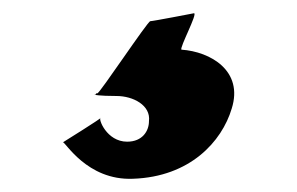

<svg xmlns="http://www.w3.org/2000/svg" viewBox="-20 -10 448 290"><path d="M273 10C273 10 211 22 207 22C203 22 130 132 127 131C124 130 125 135 122 133C122 133 129 135 156 135C181 135 208 149 205 173C205 188 195 204 172 204C141 204 128 169 132 168C136 167 75 205 75 205C78 203 111 263 181 260C267 257 315 204 330 154C348 97 298 68 254 65C251 62 279 10 273 10Z"/></svg>

Font: Drag You Down
Style: Regular
Weight: 400
Designer: Robert Jablonski
Foundry: Cannot Into Space Fonts
Version: Version 0.97